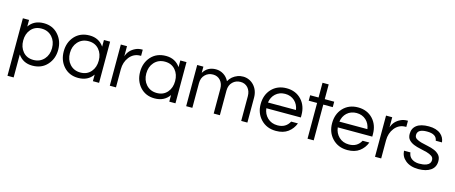

<svg xmlns="http://www.w3.org/2000/svg" viewBox="-49 -1366 5333 2251"><g transform="rotate(15 2617.5 -240.5)"><path d="M140 -420Q200 -508 319 -508Q427 -508 494 -433Q561 -359 561 -250Q561 -141 494 -67Q427 8 314 8Q201 8 140 -81V198H65V-500H140ZM309 -440Q228 -440 181 -384Q136 -331 136 -250Q136 -169 181 -116Q228 -60 309 -60Q389 -60 439 -116Q486 -169 486 -250Q486 -331 439 -384Q389 -440 309 -440Z M1049 -80Q989 8 870 8Q762 8 694 -67Q628 -141 628 -250Q628 -359 694 -433Q762 -508 875 -508Q988 -508 1049 -419V-500H1124V0H1049ZM880 -60Q961 -60 1008 -116Q1053 -169 1053 -250Q1053 -331 1008 -384Q961 -440 880 -440Q800 -440 750 -384Q703 -331 703 -250Q703 -169 750 -116Q800 -60 880 -60Z M1518 -508V-433H1509Q1428 -433 1377 -368Q1329 -306 1329 -220V0H1254V-500H1329V-377Q1353 -455 1433 -492Q1466 -508 1513 -508Z M1976 -80Q1916 8 1797 8Q1689 8 1621 -67Q1555 -141 1555 -250Q1555 -359 1621 -433Q1689 -508 1802 -508Q1915 -508 1976 -419V-500H2051V0H1976ZM1807 -60Q1888 -60 1935 -116Q1980 -169 1980 -250Q1980 -331 1935 -384Q1888 -440 1807 -440Q1727 -440 1677 -384Q1630 -331 1630 -250Q1630 -169 1677 -116Q1727 -60 1807 -60Z M2256 -424Q2306 -508 2408 -508Q2458 -508 2500.5 -481.5Q2543 -455 2567 -407Q2601 -470 2673 -497Q2702 -508 2738.5 -508Q2775 -508 2808.5 -493.5Q2842 -479 2868 -452Q2924 -392 2924 -302V0H2849V-300Q2849 -362 2814 -402Q2779 -440 2725 -440Q2668 -440 2630 -403Q2590 -365 2590 -299V0H2515V-300Q2515 -362 2480 -402Q2445 -440 2391 -440Q2334 -440 2296 -403Q2256 -365 2256 -299V0H2181V-500H2256Z M3272 -60Q3373 -60 3417 -144H3499Q3473 -76 3416.5 -34Q3360 8 3271 8Q3158 8 3087 -67Q3018 -140 3018 -250Q3018 -361 3084 -433Q3154 -508 3266 -508Q3378 -508 3448 -433Q3514 -361 3514 -250V-220H3095Q3103 -151 3150 -106Q3198 -60 3272 -60ZM3266 -440Q3197 -440 3150 -397Q3106 -356 3096 -290H3436Q3426 -356 3382 -397Q3335 -440 3266 -440Z M3654 0V-434H3552V-500H3654V-679H3729V-500H3844V-434H3729V0Z M4139 -60Q4240 -60 4284 -144H4366Q4340 -76 4283.5 -34Q4227 8 4138 8Q4025 8 3954 -67Q3885 -140 3885 -250Q3885 -361 3951 -433Q4021 -508 4133 -508Q4245 -508 4315 -433Q4381 -361 4381 -250V-220H3962Q3970 -151 4017 -106Q4065 -60 4139 -60ZM4133 -440Q4064 -440 4017 -397Q3973 -356 3963 -290H4303Q4293 -356 4249 -397Q4202 -440 4133 -440Z M4737 -508V-433H4728Q4647 -433 4596 -368Q4548 -306 4548 -220V0H4473V-500H4548V-377Q4572 -455 4652 -492Q4685 -508 4732 -508Z M5112 -366Q5102 -444 4986.5 -444Q4871 -444 4871 -372Q4871 -342 4895.5 -326.5Q4920 -311 4957 -301Q4994 -291 5037.5 -282.5Q5081 -274 5118 -258.5Q5155 -243 5179.5 -216Q5204 -189 5204 -142Q5204 -69 5149 -30.5Q5094 8 5000 8Q4900 8 4841 -42Q4787 -86 4783 -157H4861Q4868 -88 4939 -64Q4965 -56 4990.5 -56Q5016 -56 5038 -59Q5060 -62 5081 -70Q5129 -89 5129 -135Q5129 -166 5104.5 -182.5Q5080 -199 5043 -209.5Q5006 -220 4962.5 -228.5Q4919 -237 4882 -252Q4845 -267 4820.5 -293Q4796 -319 4796 -365Q4796 -433 4845.5 -470.5Q4895 -508 4992 -508Q5084 -508 5137 -464Q5181 -427 5188 -366Z"/></g></svg>

Font: Questrial
Style: Regular
Weight: 400
Designer: Joe Prince
Foundry: Joe Prince
Version: Version 1.002